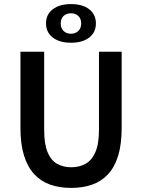

<svg xmlns="http://www.w3.org/2000/svg" viewBox="-20 -907 695 939"><path d="M328 12Q271 12 225.5 -4Q180 -20 147.5 -55Q115 -90 97.5 -146Q80 -202 80 -281V-654H196V-272Q196 -203 212.5 -163Q229 -123 259 -106Q289 -89 328 -89Q368 -89 398.5 -106Q429 -123 446.5 -163Q464 -203 464 -272V-654H575V-281Q575 -202 558 -146Q541 -90 508.5 -55Q476 -20 430.5 -4Q385 12 328 12ZM327 -698Q271 -698 238 -723.5Q205 -749 205 -793Q205 -836 238 -861.5Q271 -887 327 -887Q384 -887 416.5 -861.5Q449 -836 449 -792Q449 -749 416.5 -723.5Q384 -698 327 -698ZM327 -742Q349 -742 363 -755.5Q377 -769 377 -792Q377 -816 363 -829Q349 -842 327 -842Q305 -842 291 -829Q277 -816 277 -792Q277 -769 291 -755.5Q305 -742 327 -742Z"/></svg>

Font: Source Sans 3 SemiBold
Style: Regular
Weight: 600
Designer: Paul D. Hunt
Foundry: Adobe
Version: Version 3.046;hotconv 1.0.118;makeotfexe 2.5.65603